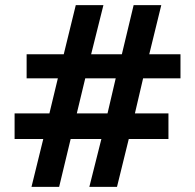

<svg xmlns="http://www.w3.org/2000/svg" viewBox="-20 -730 761 750"><path d="M685 -424V-518H563L610 -710H502L456 -518H336L384 -710H276L229 -518H84V-424H206L173 -287H37V-187H149L103 0H211L256 -187H376L329 0H437L483 -187H638V-287H507L539 -424ZM400 -287H280L313 -424H432Z"/></svg>

Font: FIGSv2-sans-serif
Style: Bold
Weight: 700
Designer: Matt McInerney, Pablo Impallari, Rodrigo Fuenzalida,Mirko Velimirovic
Foundry: Matt McInerney, Pablo Impallari, Rodrigo Fuenzalida
Version: Version 4.021;hotconv 1.0.109;makeotfexe 2.5.65596